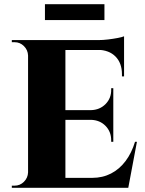

<svg xmlns="http://www.w3.org/2000/svg" viewBox="-20 -890 689 910"><path d="M290 -700V0H113V-700ZM552 -47 585 0H287V-47ZM517 -368V-322H287V-368ZM568 -700V-653H287V-700ZM629 -218 588 0H381L417 -47Q466 -47 506 -67.5Q546 -88 575 -126.5Q604 -165 620 -218ZM517 -324V-218H507V-225Q507 -266 480 -293.5Q453 -321 411 -322V-324ZM517 -472V-366H411V-368Q453 -369 480.5 -397Q508 -425 507 -466V-472ZM568 -656V-528H558V-538Q558 -591 527.5 -622Q497 -653 443 -654V-656ZM568 -718V-689L446 -700Q468 -700 492.5 -703Q517 -706 538 -710Q559 -714 568 -718ZM116 -73V0H36V-10Q36 -10 42.5 -10Q49 -10 49 -10Q75 -10 93.5 -28.5Q112 -47 113 -73ZM116 -627H113Q112 -653 93.5 -671.5Q75 -690 49 -690Q49 -690 42.5 -690Q36 -690 36 -690V-700H116ZM193 -870H475V-795H193Z"/></svg>

Font: Cinzel ExtraBold
Style: Regular
Weight: 800
Designer: Natanael Gama
Version: Version 2.000